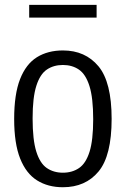

<svg xmlns="http://www.w3.org/2000/svg" viewBox="-20 -757 515 786"><path d="M237.5 9.5Q176.5 9.5 131.8 -18.5Q87 -46.5 62.5 -108Q38 -169.5 38 -270Q38 -371.5 62.2 -433.2Q86.5 -495 131.2 -522.8Q176 -550.5 237.5 -550.5Q329 -550.5 383 -485.8Q437 -421 437 -270.5Q437 -119.5 383.5 -55Q330 9.5 237.5 9.5ZM237.5 -50Q275.5 -50 303.5 -69Q331.5 -88 346.5 -135.5Q361.5 -183 361.5 -268.5Q361.5 -356.5 346.2 -404.8Q331 -453 303.2 -472Q275.5 -491 237.5 -491Q199.5 -491 171.8 -472.2Q144 -453.5 128.8 -405.8Q113.5 -358 113.5 -272Q113.5 -185 128.5 -136.8Q143.5 -88.5 171.5 -69.2Q199.5 -50 237.5 -50ZM99.5 -685V-737H375.5V-685Z"/></svg>

Font: Encode Sans Condensed
Style: Regular
Weight: 400
Width: 3
Designer: Multiple Designers
Foundry: Impallari Type
Version: Version 3.000; ttfautohint (v1.8.3) -l 8 -r 50 -G 200 -x 14 